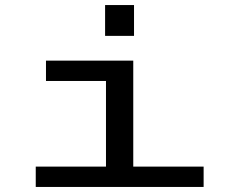

<svg xmlns="http://www.w3.org/2000/svg" viewBox="-20 -740 940 760"><path d="M396 -720H510.5V-598H396ZM121.5 0V-80.5H399.5V-419.5H162V-500H507.5V-80.5H786V0Z"/></svg>

Font: Trispace Expanded
Style: Regular
Weight: 400
Width: 7
Designer: Tyler Finck
Foundry: Etcetera Type Company
Version: Version 1.210; ttfautohint (v1.8.3)